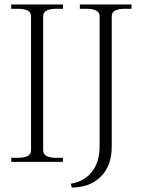

<svg xmlns="http://www.w3.org/2000/svg" viewBox="-20 -720 635 854"><path d="M30 -18H58Q88 -18 103 -26Q118 -34 118 -52V-647Q118 -665 103 -673Q88 -681 58 -681H30V-700H260V-681H232Q202 -681 187 -673Q172 -665 172 -647V-52Q172 -34 187 -26Q202 -18 232 -18H260V0H30ZM295 97Q354 88 388.5 44.5Q423 1 423 -68V-647Q423 -665 408 -673Q393 -681 363 -681H335V-700H565V-681H537Q507 -681 492 -673Q477 -665 477 -647V-68Q477 17 428.5 65.5Q380 114 299 114Z"/></svg>

Font: Taviraj ExtraLight
Style: Regular
Weight: 275
Designer: Katatrad Team
Foundry: CadsonDemak
Version: Version 1.001